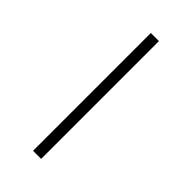

<svg xmlns="http://www.w3.org/2000/svg" viewBox="-302 -836 1155 1155"><g transform="rotate(45 275.5 -259.0)"><path d="M241.2 -759.8H310.1V242.2H241.2Z"/></g></svg>

Font: Zoram GWebM
Style: Regular
Weight: 400
Foundry: Ascender Corporation
Version: Version 1.000